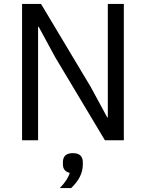

<svg xmlns="http://www.w3.org/2000/svg" viewBox="-20 -718 747 983"><path d="M404 113V124Q404 189 344 245H286Q327 203 337 167Q302 159 302 123V113Q302 66 353 66Q404 66 404 113ZM517 0 262 -426 178 -581H175V0H93V-698H190L445 -272L529 -117H532V-698H614V0Z"/></svg>

Font: Aneliza
Style: Regular
Weight: 400
Designer: Mike Abbink, Paul van der Laan, Pieter van Rosmalen
Foundry: Bold Monday
Version: Version 3.0